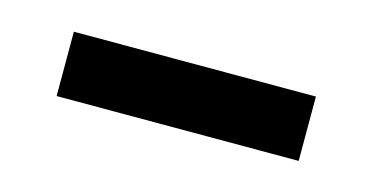

<svg xmlns="http://www.w3.org/2000/svg" viewBox="-28 -373 410 211"><g transform="rotate(15 177.0 -267.5)"><path d="M39.1 -303.7H314.5V-230.5H39.1Z"/></g></svg>

Font: Reddit Sans Chocolate
Style: Regular
Weight: 400
Designer: Stephen Hutchings
Foundry: Reddit
Version: Version 1.013